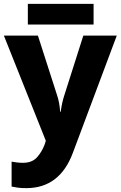

<svg xmlns="http://www.w3.org/2000/svg" viewBox="-20 -733 624 993"><path d="M0 -549 217 -5 211 14Q197 52 171.5 80.5Q146 109 99 109Q82 109 66 107Q50 105 40 103V232Q54 235 72 237.5Q90 240 116 240Q289 240 357 57L584 -549H411L312 -238Q300 -201 294 -155H291Q288 -202 276 -238L176 -549ZM464 -713V-606H124V-713Z"/></svg>

Font: Noto Sans UI Extra
Style: Regular
Weight: 800
Designer: Monotype Design Team
Foundry: Monotype Imaging Inc.
Version: Version 1.901